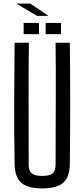

<svg xmlns="http://www.w3.org/2000/svg" viewBox="-20 -1037 468 1064"><path d="M214 7Q133 7 97.5 -24.5Q62 -56 61 -129Q58 -298 58.5 -464.5Q59 -631 61 -800H140Q138 -631 138.5 -461.5Q139 -292 139 -123Q139 -90 156 -76Q173 -62 214 -62Q255 -62 271.5 -76Q288 -90 288 -123Q288 -292 289 -461.5Q290 -631 288 -800H367Q369 -631 369 -464.5Q369 -298 367 -129Q366 -56 330.5 -24.5Q295 7 214 7ZM233 -848V-910H318V-848ZM111 -848V-910H196V-848ZM74 -1015V-1017H148L246 -951V-949H185Z"/></svg>

Font: Big Shoulders Text
Style: Regular
Weight: 400
Designer: Patric King
Foundry: XO Type Co
Version: Version 1.000; ttfautohint (v1.8.2)